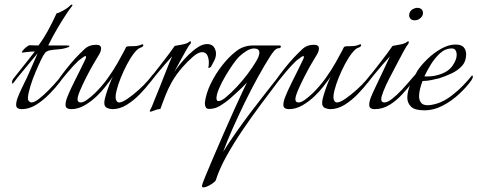

<svg xmlns="http://www.w3.org/2000/svg" viewBox="-20 -470 2069 832"><path d="M74 3Q64 3 57 -1Q50 -5 50 -16Q50 -30 57.5 -49Q65 -68 74 -87Q83 -106 89 -118Q94 -127 102.5 -146.5Q111 -166 120.5 -187.5Q130 -209 136.5 -224Q143 -239 143 -239Q134 -229 119.5 -211Q105 -193 88.5 -173.5Q72 -154 58.5 -137Q45 -120 39 -112Q36 -108 34 -108Q32 -108 32 -113Q32 -121 37 -128Q49 -143 66 -164.5Q83 -186 100.5 -208Q118 -230 131 -247Q123 -247 110.5 -246Q98 -245 88 -243.5Q78 -242 77 -242Q72 -242 78 -250Q84 -258 94 -266Q104 -274 109 -274Q110 -274 125 -273.5Q140 -273 147 -273Q167 -300 186.5 -335Q206 -370 225 -412Q233 -413 252.5 -423.5Q272 -434 283 -445Q288 -450 291 -450Q297 -450 291 -442Q284 -434 267 -408.5Q250 -383 229 -347.5Q208 -312 189 -273H270Q281 -273 281 -270Q281 -266 266 -262Q249 -257 230.5 -256Q212 -255 196.5 -252Q181 -249 174 -239Q168 -232 157 -209Q146 -186 133.5 -156.5Q121 -127 112 -97.5Q103 -68 101 -48V-44Q101 -36 106 -31Q111 -26 116 -26Q129 -26 149.5 -42Q170 -58 192 -80.5Q214 -103 230 -122Q237 -130 242.5 -137Q248 -144 249 -146Q251 -142 251 -140Q251 -134 247.5 -127Q244 -120 240 -115Q221 -90 194 -62.5Q167 -35 136.5 -16Q106 3 74 3Z M288 3Q278 3 271 -1Q264 -5 264 -16Q264 -30 271.5 -49Q279 -68 288 -87Q297 -106 303 -118Q315 -141 326 -164Q337 -187 345 -203Q353 -218 353 -223Q353 -231 341.5 -223Q330 -215 320 -207Q298 -186 274 -157.5Q250 -129 237 -112Q234 -108 232 -108Q230 -108 230 -113Q230 -121 235 -128Q249 -148 268 -172Q287 -196 307 -218Q326 -238 346 -257Q366 -276 397 -276Q418 -276 418 -260Q418 -246 406 -228Q399 -217 384 -191Q369 -165 353.5 -134.5Q338 -104 327 -78Q316 -52 316 -40Q316 -26 330 -26Q341 -26 357 -37.5Q373 -49 390 -65Q421 -95 446.5 -130.5Q472 -166 490.5 -199Q509 -232 520 -253Q522 -257 524.5 -262.5Q527 -268 533 -269Q539 -270 559 -270Q579 -270 596 -278H598Q601 -278 601 -275Q601 -267 588 -263Q576 -259 560.5 -239Q545 -219 530 -190.5Q515 -162 503 -132Q491 -102 485 -77Q479 -52 482 -40Q486 -26 496 -26Q509 -26 532.5 -42Q556 -58 581 -80.5Q606 -103 622 -122Q629 -130 635 -138Q641 -146 643 -148Q644 -147 645 -144.5Q646 -142 646 -140Q645 -133 641 -126.5Q637 -120 632 -115Q613 -90 586.5 -62.5Q560 -35 529.5 -16Q499 3 467 3Q457 3 444.5 -2Q432 -7 432 -24Q432 -37 439 -59.5Q446 -82 454.5 -104.5Q463 -127 469 -138Q456 -119 437.5 -95.5Q419 -72 400 -54Q375 -30 346.5 -13.5Q318 3 288 3Z M631 14Q627 14 631 6Q636 -3 640.5 -14Q645 -25 650 -38Q660 -62 672 -92Q684 -122 695 -150.5Q706 -179 714.5 -199.5Q723 -220 726 -226Q712 -211 692.5 -188.5Q673 -166 656 -145Q639 -124 630 -112Q627 -108 625 -108Q623 -108 623 -113Q623 -121 628 -128Q647 -152 670.5 -182Q694 -212 713 -237.5Q732 -263 737 -271Q748 -273 769.5 -277Q791 -281 799 -288Q802 -291 805 -291Q807 -291 807.5 -287.5Q808 -284 805 -280Q799 -274 787.5 -254Q776 -234 762 -208Q748 -182 735 -158Q745 -173 761.5 -193.5Q778 -214 798 -233.5Q818 -253 838.5 -266Q859 -279 877 -279Q890 -279 899 -273.5Q908 -268 913 -254Q916 -247 916 -238Q916 -221 907.5 -205.5Q899 -190 895 -182Q894 -179 888 -176.5Q882 -174 883 -178Q884 -183 884.5 -188Q885 -193 885 -199Q885 -216 878.5 -230Q872 -244 855 -244Q839 -244 816 -224Q793 -204 770 -178Q741 -144 724 -113.5Q707 -83 696 -54Q690 -38 684 -22.5Q678 -7 675 2Q662 3 649 8.5Q636 14 631 14Z M862 342Q855 342 855 335Q856 328 869.5 295Q883 262 904 213Q925 164 948.5 110Q972 56 994 7.5Q1016 -41 1031.5 -74Q1047 -107 1050 -112Q1033 -94 1014 -76.5Q995 -59 976 -42Q957 -26 934.5 -12Q912 2 886 2Q876 2 872 -4.5Q868 -11 868 -20V-27Q873 -66 893.5 -108Q914 -150 943 -187Q972 -224 1002 -247Q1034 -273 1077 -273H1192Q1197 -273 1197 -269Q1197 -261 1188 -261Q1177 -261 1167 -248.5Q1157 -236 1152 -228Q1127 -189 1098 -136.5Q1069 -84 1040.5 -25.5Q1012 33 987.5 88.5Q963 144 947 188Q970 151 1001 106.5Q1032 62 1066.5 16.5Q1101 -29 1134.5 -71.5Q1168 -114 1194 -147Q1196 -143 1196 -141Q1196 -131 1186 -118Q1152 -73 1111.5 -19Q1071 35 1032 92.5Q993 150 962 205.5Q931 261 915 311Q914 315 904 322.5Q894 330 882 336Q870 342 862 342ZM927 -32Q939 -32 960 -49.5Q981 -67 1006 -93.5Q1031 -120 1053 -149.5Q1075 -179 1089.5 -203.5Q1104 -228 1104 -241Q1104 -252 1097.5 -256Q1091 -260 1081 -260Q1065 -260 1047 -248.5Q1029 -237 1018 -226Q1006 -215 989.5 -191.5Q973 -168 956.5 -140Q940 -112 929 -86Q918 -60 918 -44Q918 -32 927 -32Z M1232 3Q1222 3 1215 -1Q1208 -5 1208 -16Q1208 -30 1215.5 -49Q1223 -68 1232 -87Q1241 -106 1247 -118Q1259 -141 1270 -164Q1281 -187 1289 -203Q1297 -218 1297 -223Q1297 -231 1285.5 -223Q1274 -215 1264 -207Q1242 -186 1218 -157.5Q1194 -129 1181 -112Q1178 -108 1176 -108Q1174 -108 1174 -113Q1174 -121 1179 -128Q1193 -148 1212 -172Q1231 -196 1251 -218Q1270 -238 1290 -257Q1310 -276 1341 -276Q1362 -276 1362 -260Q1362 -246 1350 -228Q1343 -217 1328 -191Q1313 -165 1297.5 -134.5Q1282 -104 1271 -78Q1260 -52 1260 -40Q1260 -26 1274 -26Q1285 -26 1301 -37.5Q1317 -49 1334 -65Q1365 -95 1390.5 -130.5Q1416 -166 1434.5 -199Q1453 -232 1464 -253Q1466 -257 1468.5 -262.5Q1471 -268 1477 -269Q1483 -270 1503 -270Q1523 -270 1540 -278H1542Q1545 -278 1545 -275Q1545 -267 1532 -263Q1520 -259 1504.5 -239Q1489 -219 1474 -190.5Q1459 -162 1447 -132Q1435 -102 1429 -77Q1423 -52 1426 -40Q1430 -26 1440 -26Q1453 -26 1476.5 -42Q1500 -58 1525 -80.5Q1550 -103 1566 -122Q1573 -130 1579 -138Q1585 -146 1587 -148Q1588 -147 1589 -144.5Q1590 -142 1590 -140Q1589 -133 1585 -126.5Q1581 -120 1576 -115Q1557 -90 1530.5 -62.5Q1504 -35 1473.5 -16Q1443 3 1411 3Q1401 3 1388.5 -2Q1376 -7 1376 -24Q1376 -37 1383 -59.5Q1390 -82 1398.5 -104.5Q1407 -127 1413 -138Q1400 -119 1381.5 -95.5Q1363 -72 1344 -54Q1319 -30 1290.5 -13.5Q1262 3 1232 3Z M1777 -382Q1763 -382 1757 -391Q1753 -396 1753 -404Q1753 -420 1768 -430Q1779 -436 1788 -436Q1803 -436 1809 -427Q1813 -422 1813 -414Q1813 -398 1797 -388Q1788 -382 1777 -382ZM1603 3Q1593 3 1586.5 -1Q1580 -5 1580 -16Q1580 -30 1587.5 -49Q1595 -68 1604.5 -87Q1614 -106 1619 -118Q1626 -132 1636.5 -154.5Q1647 -177 1656.5 -197.5Q1666 -218 1670 -226Q1656 -211 1636.5 -188.5Q1617 -166 1600 -145Q1583 -124 1574 -112Q1571 -108 1569 -108Q1567 -108 1567 -113Q1567 -121 1572 -128Q1591 -152 1614.5 -182Q1638 -212 1657 -237.5Q1676 -263 1681 -271Q1692 -273 1713.5 -277Q1735 -281 1743 -288Q1746 -291 1749 -291Q1751 -291 1751.5 -287.5Q1752 -284 1749 -280Q1743 -273 1728 -246Q1713 -219 1696.5 -186.5Q1680 -154 1666 -128Q1652 -101 1642 -76Q1632 -51 1632 -40Q1632 -26 1646 -26Q1659 -26 1679.5 -42Q1700 -58 1721 -80.5Q1742 -103 1758 -122Q1763 -128 1770.5 -136.5Q1778 -145 1780 -147Q1782 -145 1782 -140Q1781 -133 1777 -126.5Q1773 -120 1769 -115Q1748 -89 1723 -61.5Q1698 -34 1668 -15.5Q1638 3 1603 3Z M1818 8Q1777 8 1761 -8Q1745 -24 1745 -47Q1745 -76 1760.5 -109Q1776 -142 1790 -165Q1806 -189 1833 -215Q1860 -241 1892 -259Q1924 -277 1954 -277Q1980 -277 1990 -264.5Q2000 -252 2000 -235Q2000 -204 1981.5 -184Q1963 -164 1936 -151.5Q1909 -139 1884 -131Q1869 -127 1849 -123Q1829 -119 1811 -119Q1804 -101 1800 -84Q1796 -67 1796 -53Q1796 -36 1804.5 -25Q1813 -14 1833 -14Q1841 -14 1852 -16Q1863 -18 1876 -22Q1906 -32 1935 -54Q1964 -76 1988.5 -101.5Q2013 -127 2026 -144Q2029 -141 2029 -137Q2029 -132 2022 -121Q2002 -93 1970 -63Q1938 -33 1899 -12.5Q1860 8 1818 8ZM1819 -139Q1832 -138 1848.5 -139.5Q1865 -141 1881 -146Q1922 -158 1940.5 -184.5Q1959 -211 1959 -232Q1959 -244 1954 -252Q1949 -260 1938 -260Q1909 -260 1886 -238.5Q1863 -217 1846 -189Q1829 -161 1819 -139Z"/></svg>

Font: Italianno
Style: Regular
Weight: 400
Designer: Robert E. Leuschke
Foundry: Robert E. Leuschke
Version: Version 1.100; ttfautohint (v1.8.3)